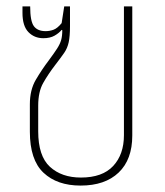

<svg xmlns="http://www.w3.org/2000/svg" viewBox="-20 -568 514 598"><path d="M231 10Q158 10 115.5 -30Q73 -70 73 -158V-243Q73 -288 91.5 -319.5Q110 -351 132 -380Q149 -403 158 -417Q167 -431 170.5 -443.5Q174 -456 174 -474L172 -475Q164 -465 150 -457Q136 -449 115 -449Q87 -449 68.5 -468Q50 -487 50 -528V-548H74Q74 -502 85.5 -486.5Q97 -471 122 -471Q135 -471 147 -475.5Q159 -480 172 -496L180 -548H198V-487Q198 -455 194 -436.5Q190 -418 180 -403.5Q170 -389 153 -367Q130 -337 114.5 -309.5Q99 -282 99 -239V-159Q99 -82 135.5 -48.5Q172 -15 232 -15Q299 -15 332.5 -51Q366 -87 366 -147V-548H392V-146Q392 -71 349.5 -30.5Q307 10 231 10Z"/></svg>

Font: Noto Sans Thai SemCond Thin
Style: Regular
Weight: 100
Width: 4
Designer: Monotype Design Team
Foundry: Monotype Imaging Inc.
Version: Version 2.002; ttfautohint (v1.8.4.7-5d5b)